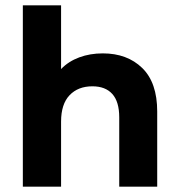

<svg xmlns="http://www.w3.org/2000/svg" viewBox="-20 -703 675 723"><path d="M572 -283V0H429V-261Q429 -320 403 -349Q377 -378 328 -378Q274 -378 242 -344.5Q210 -311 210 -245V0H66V-683H210V-443Q238 -472 278.5 -487Q319 -502 367 -502Q459 -502 515.5 -447Q572 -392 572 -283Z"/></svg>

Font: Montserrat Ace
Style: Bold
Weight: 700
Designer: Julieta Ulanovsky
Foundry: Julieta Ulanovsky
Version: Version 1